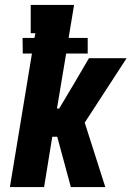

<svg xmlns="http://www.w3.org/2000/svg" viewBox="-20 -755 540 775"><path d="M20 0 109 -539H72L71 -602H119L123 -621H104V-735H279L257 -602H334V-539H247L210 -317H219L278 -416L339 -520H491L322 -260L405 0H266L211 -203H191L158 0Z"/></svg>

Font: Iosevka Curly Slab Heavy
Style: Italic
Weight: 900
Italic angle: -9°
Monospace: yes
Designer: Belleve Invis
Foundry: Belleve Invis
Version: Version 22.1.2; ttfautohint (v1.8.4)